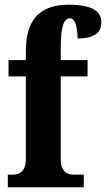

<svg xmlns="http://www.w3.org/2000/svg" viewBox="-20 -789 447 809"><path d="M13 0H333V-53H291C270 -53 236 -60 236 -118V-467H349V-536H236V-591C236 -679 250 -712 275 -712C301 -712 307 -659 307 -627C388 -627 407 -659 407 -696C407 -732 384 -769 269 -769C139 -769 89 -697 89 -573V-536H16V-467H89V-118C89 -60 53 -53 35 -53H13Z"/></svg>

Font: Noto Serif Tamil ExtraCondensed ExtraBold
Style: Regular
Weight: 800
Width: 2
Designer: Indian Type Foundry, Tom Grace, and the Monotype Design Team
Foundry: Monotype Imaging Inc.
Version: Version 2.004